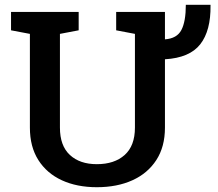

<svg xmlns="http://www.w3.org/2000/svg" viewBox="-20 -760 896 790"><path d="M378.4 10.3Q296.4 10.3 234.4 -18.3Q172.4 -46.9 137.7 -101.6Q103 -156.2 103 -234.9V-620.6L25.4 -635.3V-710.9H303.7V-635.3L226.6 -620.6V-234.9Q226.6 -160.2 267.6 -122.3Q308.6 -84.5 378.4 -84.5Q450.7 -84.5 492.9 -122.3Q535.2 -160.2 535.2 -234.9V-620.6L458 -635.3V-710.9H658.7V-598.1Q708 -601.6 726.3 -636.5Q744.6 -671.4 744.6 -740.2H846.2V-737.8Q847.7 -633.8 804 -577.9Q760.3 -522 658.7 -516.1V-234.9Q658.7 -156.2 623.3 -101.6Q587.9 -46.9 524.9 -18.3Q461.9 10.3 378.4 10.3Z"/></svg>

Font: Roboto Slab Medium
Style: Regular
Weight: 500
Designer: Google
Version: Version 2.001; ttfautohint (v1.8.3)